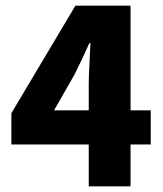

<svg xmlns="http://www.w3.org/2000/svg" viewBox="-20 -655 573 675"><path d="M292 0V-357Q292 -388 294.5 -430Q297 -472 298 -503H294Q282 -476 269 -448.5Q256 -421 242 -393L170 -267H510V-147H20V-257L245 -635H439V0Z"/></svg>

Font: Mada ExtraBold
Style: Regular
Weight: 800
Designer: Khaled Hosny
Version: Version 1.5